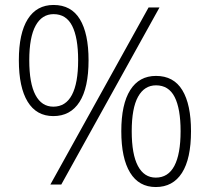

<svg xmlns="http://www.w3.org/2000/svg" viewBox="-20 -744 846 774"><path d="M196 -724Q267 -724 302 -666.5Q337 -609 337 -501Q337 -390 300.5 -333Q264 -276 195 -276Q127 -276 91.5 -334Q56 -392 56 -501Q56 -610 92 -667Q128 -724 196 -724ZM196 -687Q149 -687 123.5 -640.5Q98 -594 98 -501Q98 -408 123 -361Q148 -314 195 -314Q245 -314 270 -361.5Q295 -409 295 -501Q295 -592 271 -639.5Q247 -687 196 -687ZM623 -714 227 0H183L579 -714ZM609 -438Q680 -438 715 -380.5Q750 -323 750 -215Q750 -104 713.5 -47Q677 10 608 10Q540 10 504.5 -48Q469 -106 469 -215Q469 -324 505 -381Q541 -438 609 -438ZM609 -400Q562 -400 536.5 -354Q511 -308 511 -215Q511 -122 536 -75Q561 -28 608 -28Q658 -28 683 -75.5Q708 -123 708 -215Q708 -306 684 -353Q660 -400 609 -400Z"/></svg>

Font: Noto Sans Syriac Eastern ExtraLight
Style: Regular
Weight: 250
Designer: Patrick Giasson and the Monotype Design Team
Foundry: Monotype Imaging Inc.
Version: Version 3.001